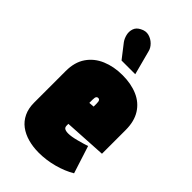

<svg xmlns="http://www.w3.org/2000/svg" viewBox="-228 -798 881 881"><g transform="rotate(45 213.0 -357.0)"><path d="M238 -672Q234 -690 219 -705Q204 -720 183.5 -725.5Q163 -731 141 -719Q121 -709 115 -691Q109 -673 113.5 -654.5Q118 -636 128 -622L180 -555H269ZM213 -166V-177L419 -189V-343Q419 -399 395.5 -436.5Q372 -474 329.5 -492.5Q287 -511 231 -511Q175 -511 130 -492Q85 -473 59 -435Q33 -397 33 -340V-135Q33 -97 46.5 -69Q60 -41 84 -23Q108 -5 140.5 4Q173 13 210 13Q259 13 307 0Q355 -13 392 -35L349 -169Q328 -162 296 -153.5Q264 -145 244 -145Q235 -145 229 -146.5Q223 -148 219.5 -150.5Q216 -153 214.5 -157Q213 -161 213 -166ZM239 -333V-315L213 -313V-334Q213 -342 214 -347Q215 -352 218 -355Q221 -358 226 -358Q231 -358 234 -355Q237 -352 238 -346.5Q239 -341 239 -333Z"/></g></svg>

Font: Advent Pro Black
Style: Regular
Weight: 900
Version: Version 3.000